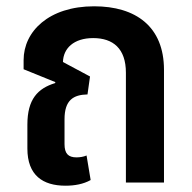

<svg xmlns="http://www.w3.org/2000/svg" viewBox="-20 -580 610 610"><path d="M188 10C217 10 245 5 268 -8L255 -86C246 -82 234 -80 223 -80C197 -80 185 -92 185 -122V-201C185 -262 213 -279 258 -280L266 -337L180 -383C181 -426 214 -459 276 -459C339 -459 380 -426 380 -349V0H501V-358C501 -496 411 -560 279 -560C135 -560 55 -480 55 -389V-360L156 -319L155 -316C100 -299 67 -265 67 -184V-108C67 -23 116 10 188 10Z"/></svg>

Font: Noto Sans Thai SemCond SemBd
Style: Regular
Weight: 600
Width: 4
Designer: Monotype Design Team
Foundry: Monotype Imaging Inc.
Version: Version 2.002